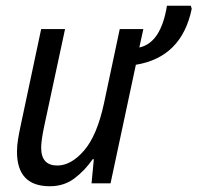

<svg xmlns="http://www.w3.org/2000/svg" viewBox="-20 -637 686 667"><path d="M153 10Q203 10 239.5 -18Q276 -46 302 -84H306L298 0H364L452 -412Q611 -438 646 -606L643 -617H560Q539 -488 464 -472L478 -536H396L341 -277Q317 -166 272 -114Q227 -62 179 -62Q123 -62 123 -124Q123 -148 133 -196L206 -536H123L51 -197Q46 -174 42.5 -152Q39 -130 39 -110Q39 10 153 10Z"/></svg>

Font: Noto Sans UI SemiCondensed
Style: Italic
Weight: 400
Width: 4
Italic angle: -12°
Designer: Monotype Design Team
Foundry: Monotype Imaging Inc.
Version: Version 1.901